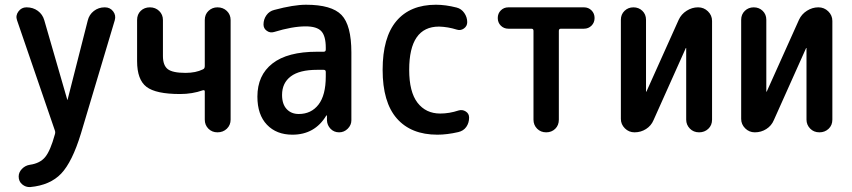

<svg xmlns="http://www.w3.org/2000/svg" viewBox="-20 -550 3540 798"><path d="M208 -7.8 50.8 -465.8Q43.9 -485.4 56.6 -502.4Q69.3 -519.5 89.8 -519.5H90.8Q117.2 -519.5 137.2 -504.9Q157.2 -490.2 164.1 -465.8L259.8 -134.8H260.7L344.7 -464.8Q350.6 -489.3 370.1 -504.4Q389.6 -519.5 415 -519.5H416Q437.5 -519.5 450.2 -502.9Q462.9 -486.3 457 -465.8L316.4 4.9Q280.3 123 234.4 171.4Q188.5 219.7 105.5 227.5Q86.9 228.5 72.3 216.3Q57.6 204.1 57.6 183.6Q57.6 166 71.3 151.9Q85 137.7 104.5 134.8Q146.5 128.9 168 102.5Q189.5 76.2 208 8.8Q210.9 0 208 -7.8Z M728.5 -159.2Q627.9 -159.2 588.9 -189Q549.8 -218.8 549.8 -295.9V-466.8Q549.8 -490.2 564.9 -504.9Q580.1 -519.5 603 -519.5Q626 -519.5 641.6 -504.4Q657.2 -489.3 657.2 -466.8V-317.4Q657.2 -278.3 677.2 -262.7Q697.3 -247.1 751 -247.1Q793.9 -247.1 823.2 -261.7Q831.1 -264.6 831.1 -275.4V-466.8Q831.1 -490.2 846.7 -504.9Q862.3 -519.5 883.8 -519.5Q907.2 -519.5 922.9 -504.4Q938.5 -489.3 938.5 -466.8V-52.7Q938.5 -30.3 922.9 -15.1Q907.2 0 883.8 0Q861.3 0 846.2 -15.1Q831.1 -30.3 831.1 -52.7V-169.9Q831.1 -176.8 823.2 -174.8Q779.3 -159.2 728.5 -159.2Z M1297.9 -259.8Q1224.6 -259.8 1188.5 -232.4Q1152.3 -205.1 1152.3 -155.3Q1152.3 -117.2 1171.4 -96.7Q1190.4 -76.2 1221.7 -76.2Q1273.4 -76.2 1303.7 -115.2Q1334 -154.3 1334 -232.4V-251Q1334 -259.8 1325.2 -259.8ZM1195.3 9.8Q1128.9 9.8 1089.4 -31.7Q1049.8 -73.2 1049.8 -148.4Q1049.8 -237.3 1112.3 -286.1Q1174.8 -335 1297.9 -335H1325.2Q1334 -335 1334 -343.8V-351.6Q1334 -400.4 1315.4 -420.4Q1296.9 -440.4 1250 -440.4Q1195.3 -440.4 1119.1 -417Q1102.5 -412.1 1088.9 -421.9Q1075.2 -431.6 1075.2 -448.2Q1075.2 -469.7 1087.4 -486.8Q1099.6 -503.9 1120.1 -508.8Q1200.2 -530.3 1252 -530.3Q1358.4 -530.3 1399.4 -487.8Q1440.4 -445.3 1440.4 -332V-49.8Q1440.4 -30.3 1425.3 -15.1Q1410.2 0 1389.6 0Q1368.2 0 1354 -14.6Q1339.8 -29.3 1338.9 -49.8V-69.3Q1338.9 -70.3 1337.9 -70.3Q1335.9 -70.3 1335.9 -69.3Q1288.1 9.8 1195.3 9.8Z M1797.9 9.8Q1688.5 9.8 1629.4 -57.6Q1570.3 -125 1570.3 -259.8Q1570.3 -394.5 1627.4 -462.4Q1684.6 -530.3 1792 -530.3Q1832 -530.3 1877.9 -518.6Q1897.5 -513.7 1909.7 -496.1Q1921.9 -478.5 1921.9 -458Q1921.9 -441.4 1908.2 -431.6Q1894.5 -421.9 1878.9 -426.8Q1841.8 -438.5 1804.7 -439.5Q1680.7 -439.5 1680.7 -259.8Q1680.7 -168 1715.3 -123Q1750 -78.1 1809.6 -78.1Q1847.7 -78.1 1885.7 -90.8Q1901.4 -95.7 1915.5 -86.9Q1929.7 -78.1 1929.7 -61.5Q1929.7 -39.1 1918 -22.5Q1906.2 -5.9 1884.8 -1Q1837.9 9.8 1797.9 9.8Z M2092.8 -430.7Q2074.2 -430.7 2061.5 -443.4Q2048.8 -456.1 2048.8 -475.1Q2048.8 -494.1 2061.5 -506.8Q2074.2 -519.5 2092.8 -519.5H2407.2Q2425.8 -519.5 2438.5 -506.8Q2451.2 -494.1 2451.2 -475.1Q2451.2 -456.1 2438.5 -443.4Q2425.8 -430.7 2407.2 -430.7H2311.5Q2302.7 -430.7 2302.7 -421.9V-52.7Q2302.7 -29.3 2287.6 -14.6Q2272.5 0 2250 0Q2227.5 0 2212.4 -15.1Q2197.3 -30.3 2197.3 -52.7V-421.9Q2197.3 -430.7 2188.5 -430.7Z M2617.2 0Q2593.8 0 2577.1 -16.6Q2560.5 -33.2 2560.5 -55.7V-467.8Q2560.5 -490.2 2575.7 -504.9Q2590.8 -519.5 2612.8 -519.5Q2634.8 -519.5 2649.9 -504.9Q2665 -490.2 2665 -467.8V-169.9Q2665 -168.9 2666 -168.9Q2667 -168.9 2667 -169.9L2800.8 -467.8Q2811.5 -491.2 2834 -505.4Q2856.4 -519.5 2880.9 -519.5H2881.8Q2905.3 -519.5 2922.4 -502.9Q2939.5 -486.3 2939.5 -462.9V-52.7Q2939.5 -29.3 2923.8 -14.6Q2908.2 0 2885.7 0Q2862.3 0 2847.2 -15.6Q2832 -31.2 2832 -52.7V-349.6Q2832 -350.6 2831.1 -350.6Q2830.1 -350.6 2830.1 -349.6L2696.3 -50.8Q2686.5 -27.3 2665 -13.7Q2643.6 0 2617.2 0Z M3117.2 0Q3093.8 0 3077.1 -16.6Q3060.5 -33.2 3060.5 -55.7V-467.8Q3060.5 -490.2 3075.7 -504.9Q3090.8 -519.5 3112.8 -519.5Q3134.8 -519.5 3149.9 -504.9Q3165 -490.2 3165 -467.8V-169.9Q3165 -168.9 3166 -168.9Q3167 -168.9 3167 -169.9L3300.8 -467.8Q3311.5 -491.2 3334 -505.4Q3356.4 -519.5 3380.9 -519.5H3381.8Q3405.3 -519.5 3422.4 -502.9Q3439.5 -486.3 3439.5 -462.9V-52.7Q3439.5 -29.3 3423.8 -14.6Q3408.2 0 3385.7 0Q3362.3 0 3347.2 -15.6Q3332 -31.2 3332 -52.7V-349.6Q3332 -350.6 3331.1 -350.6Q3330.1 -350.6 3330.1 -349.6L3196.3 -50.8Q3186.5 -27.3 3165 -13.7Q3143.6 0 3117.2 0Z"/></svg>

Font: Rounded Mgen+ 2m medium
Style: Regular
Weight: 500
Designer: [Source Han Sans]
Ryoko NISHIZUKA  (kana & ideographs); Paul D. Hunt (Latin, Greek & Cyrillic); Wenlong ZHANG  (bopomofo
Version: Version 1.059.20150602